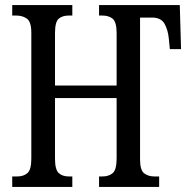

<svg xmlns="http://www.w3.org/2000/svg" viewBox="-20 -734 745 754"><path d="M28 0V-41H47Q73 -41 88 -54.5Q103 -68 103 -111V-605Q103 -648 86 -660.5Q69 -673 43 -673H28V-714H264V-673H251Q225 -673 210.5 -660.5Q196 -648 196 -604V-398H438V-603Q438 -647 423 -660Q408 -673 381 -673H369V-714H686L691 -541H647L643 -582Q640 -615 626.5 -640Q613 -665 577 -665H530V-108Q530 -66 546 -53.5Q562 -41 587 -41H605V0H369V-41H381Q408 -41 423 -54.5Q438 -68 438 -112V-349H196V-111Q196 -68 210.5 -54.5Q225 -41 251 -41H264V0Z"/></svg>

Font: Noto Serif ExtraCondensed
Style: Regular
Weight: 400
Width: 2
Designer: Monotype Design Team
Foundry: Monotype Imaging Inc.
Version: Version 2.015